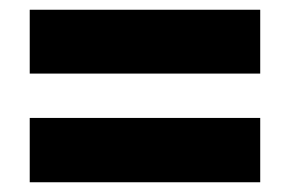

<svg xmlns="http://www.w3.org/2000/svg" viewBox="-20 -549 594 394"><path d="M41 -398V-529H514V-398ZM41 -175V-307H514V-175Z"/></svg>

Font: Noto Sans Ethiopic SemiCondensed Black
Style: Regular
Weight: 900
Width: 4
Designer: Monotype Design Team
Foundry: Monotype Imaging Inc.
Version: Version 2.102; ttfautohint (v1.8.4.7-5d5b)